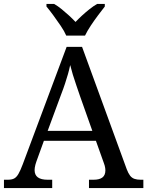

<svg xmlns="http://www.w3.org/2000/svg" viewBox="-20 -951 745 971"><path d="M0 0V-42H19Q39 -42 51 -48Q63 -54 73 -71Q83 -88 95 -120L317 -714H395L621 -95Q629 -74 638 -62.5Q647 -51 660 -46.5Q673 -42 692 -42H705V0H430V-42H453Q483 -42 498 -53.5Q513 -65 513 -90Q513 -96 512 -101.5Q511 -107 509.5 -113.5Q508 -120 505 -127L465 -239H202L164 -134Q161 -126 159 -118Q157 -110 156 -103.5Q155 -97 155 -91Q155 -66 171.5 -54Q188 -42 221 -42H244V0ZM221 -289H447L385 -464Q375 -494 365.5 -521Q356 -548 348.5 -573Q341 -598 335 -622Q330 -598 323.5 -575.5Q317 -553 309 -528.5Q301 -504 289 -473ZM315 -771Q305 -794 287 -820.5Q269 -847 250 -873Q231 -899 215 -918V-931H254Q273 -920 292 -904.5Q311 -889 329 -872.5Q347 -856 362 -840Q377 -856 395 -872.5Q413 -889 432.5 -904.5Q452 -920 471 -931H510V-918Q495 -899 475.5 -873Q456 -847 438.5 -820.5Q421 -794 410 -771Z"/></svg>

Font: Noto Serif Khmer
Style: Regular
Weight: 400
Designer: Danh Hong and the Monotype Design Team
Foundry: Monotype Imaging Inc.
Version: Version 2.003